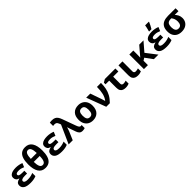

<svg xmlns="http://www.w3.org/2000/svg" viewBox="609 -2934 5081 5081"><g transform="rotate(-45 3150.0 -393.0)"><path d="M410 -336V-233H328Q251 -233 218 -216Q185 -199 185 -166Q185 -139 215 -122Q245 -105 316 -105Q377 -105 430 -118Q483 -131 517 -147V-28Q480 -11 426 -0.5Q372 10 305 10Q164 10 101 -34Q38 -78 38 -151Q38 -211 74.5 -241Q111 -271 171 -282V-287Q119 -299 93 -331.5Q67 -364 67 -413Q67 -465 99 -496.5Q131 -528 185 -542Q239 -556 305 -556Q362 -556 419 -545Q476 -534 518 -515L472 -407Q436 -422 397.5 -434Q359 -446 309 -446Q200 -446 200 -395Q200 -363 232.5 -349.5Q265 -336 335 -336Z M1128 -378Q1128 -257 1101.5 -170Q1075 -83 1017 -36.5Q959 10 863 10Q730 10 665 -93Q600 -196 600 -378Q600 -500 626 -586.5Q652 -673 710 -719Q768 -765 863 -765Q997 -765 1062.5 -663.5Q1128 -562 1128 -378ZM864 -657Q808 -657 782.5 -601.5Q757 -546 753 -436H975Q971 -546 945.5 -601.5Q920 -657 864 -657ZM863 -98Q920 -98 946.5 -154.5Q973 -211 975 -325H752Q754 -213 779.5 -155.5Q805 -98 863 -98Z M1583 -336V-233H1501Q1424 -233 1391 -216Q1358 -199 1358 -166Q1358 -139 1388 -122Q1418 -105 1489 -105Q1550 -105 1603 -118Q1656 -131 1690 -147V-28Q1653 -11 1599 -0.5Q1545 10 1478 10Q1337 10 1274 -34Q1211 -78 1211 -151Q1211 -211 1247.5 -241Q1284 -271 1344 -282V-287Q1292 -299 1266 -331.5Q1240 -364 1240 -413Q1240 -465 1272 -496.5Q1304 -528 1358 -542Q1412 -556 1478 -556Q1535 -556 1592 -545Q1649 -534 1691 -515L1645 -407Q1609 -422 1570.5 -434Q1532 -446 1482 -446Q1373 -446 1373 -395Q1373 -363 1405.5 -349.5Q1438 -336 1508 -336Z M1732 0 1963 -516 1946 -561Q1925 -613 1901 -627Q1877 -641 1837 -641Q1824 -641 1810.5 -639Q1797 -637 1787 -635V-758Q1801 -761 1825.5 -763.5Q1850 -766 1868 -766Q1932 -766 1972.5 -745.5Q2013 -725 2039 -686Q2065 -647 2085 -591L2222 -214Q2245 -152 2264 -133.5Q2283 -115 2304 -115Q2318 -115 2338 -120V-5Q2326 1 2298.5 5.5Q2271 10 2252 10Q2191 10 2159.5 -20.5Q2128 -51 2110 -101L2063 -234Q2052 -266 2042 -296.5Q2032 -327 2027 -349H2024Q2017 -323 2007 -292Q1997 -261 1987 -237L1886 0Z M2907 -274Q2907 -138 2835.5 -64Q2764 10 2641 10Q2565 10 2505.5 -23Q2446 -56 2412 -119.5Q2378 -183 2378 -274Q2378 -410 2449 -483Q2520 -556 2644 -556Q2721 -556 2780 -523Q2839 -490 2873 -427.5Q2907 -365 2907 -274ZM2530 -274Q2530 -193 2556.5 -151.5Q2583 -110 2643 -110Q2702 -110 2728.5 -151.5Q2755 -193 2755 -274Q2755 -355 2728.5 -395.5Q2702 -436 2642 -436Q2583 -436 2556.5 -395.5Q2530 -355 2530 -274Z M2935 -546H3088L3194 -243Q3202 -221 3212 -186.5Q3222 -152 3228 -132H3232Q3289 -207 3313.5 -305.5Q3338 -404 3338 -546H3488Q3488 -438 3469.5 -345.5Q3451 -253 3404.5 -168.5Q3358 -84 3274 0H3140Z M4027 -546V-434H3833V-171Q3833 -140 3851 -124.5Q3869 -109 3898 -109Q3923 -109 3946 -114Q3969 -119 3992 -126V-15Q3970 -5 3936.5 2.5Q3903 10 3864 10Q3813 10 3772.5 -6Q3732 -22 3708 -61.5Q3684 -101 3684 -171V-434H3547V-496L3633 -546Z M4292 -546V-171Q4292 -140 4310 -124.5Q4328 -109 4357 -109Q4382 -109 4405 -114Q4428 -119 4451 -126V-15Q4429 -5 4395.5 2.5Q4362 10 4323 10Q4272 10 4231.5 -6Q4191 -22 4167 -61.5Q4143 -101 4143 -171V-546Z M5079 -546 4864 -296 5092 0H4922L4769 -208L4699 -164V0H4550V-546H4699V-403Q4698 -373 4698 -343Q4698 -313 4696 -284H4698Q4715 -305 4732 -325.5Q4749 -346 4767 -367L4920 -546Z M5502 -336V-233H5420Q5343 -233 5310 -216Q5277 -199 5277 -166Q5277 -139 5307 -122Q5337 -105 5408 -105Q5469 -105 5522 -118Q5575 -131 5609 -147V-28Q5572 -11 5518 -0.5Q5464 10 5397 10Q5256 10 5193 -34Q5130 -78 5130 -151Q5130 -211 5166.5 -241Q5203 -271 5263 -282V-287Q5211 -299 5185 -331.5Q5159 -364 5159 -413Q5159 -465 5191 -496.5Q5223 -528 5277 -542Q5331 -556 5397 -556Q5454 -556 5511 -545Q5568 -534 5610 -515L5564 -407Q5528 -422 5489.5 -434Q5451 -446 5401 -446Q5292 -446 5292 -395Q5292 -363 5324.5 -349.5Q5357 -336 5427 -336ZM5351 -606V-621Q5359 -645 5366.5 -676Q5374 -707 5381 -739Q5388 -771 5391 -796H5529V-784Q5513 -745 5490 -699Q5467 -653 5438 -606Z M6229 -232Q6229 -164 6198 -109Q6167 -54 6107 -22Q6047 10 5959 10Q5879 10 5819 -21.5Q5759 -53 5725.5 -114.5Q5692 -176 5692 -266Q5692 -367 5729 -428.5Q5766 -490 5835.5 -518.5Q5905 -547 6000 -547H6280V-438H6141Q6177 -400 6203 -350Q6229 -300 6229 -232ZM5845 -266Q5845 -196 5872.5 -153Q5900 -110 5961 -110Q6022 -110 6049 -150Q6076 -190 6076 -255Q6076 -315 6060 -358Q6044 -401 6014 -438H5990Q5914 -438 5879.5 -400.5Q5845 -363 5845 -266Z"/></g></svg>

Font: Noto Sans IKEA
Style: Bold
Weight: 600
Designer: Monotype Design Team
Foundry: Monotype Imaging Inc.
Version: Version 2.001